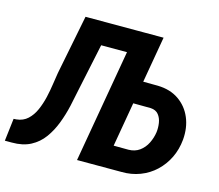

<svg xmlns="http://www.w3.org/2000/svg" viewBox="-124 -841 1109 971"><g transform="rotate(15 430.5 -355.5)"><path d="M209 -710.9H347.7L272 -352.1Q263.2 -306.6 252.2 -257.6Q241.2 -208.5 223.6 -162.6Q206.1 -116.7 179.2 -79.6Q152.3 -42.5 111.6 -21Q70.8 0.5 12.7 0H-22.9L-8.8 -118.2L5.9 -119.1Q40.5 -122.6 64 -144.3Q87.4 -166 101.8 -198.7Q116.2 -231.4 124.8 -268.3Q133.3 -305.2 138.2 -339.8Q143.1 -374.5 147.5 -399.9ZM517.1 -710.9 496.6 -592.3H205.1L226.1 -710.9ZM530.3 -469.7 652.3 -468.8Q717.8 -467.3 762.9 -436Q808.1 -404.8 829.8 -353.3Q851.6 -301.8 846.2 -238.3Q841.3 -186 820.1 -142.3Q798.8 -98.6 764.4 -66.2Q730 -33.7 684.6 -16.4Q639.2 1 586.9 0H355L478.5 -710.9H617.7L515.1 -118.2L592.8 -117.7Q626.5 -118.2 650.6 -135.7Q674.8 -153.3 688.7 -181.4Q702.6 -209.5 707 -239.7Q710 -263.2 706.3 -288.1Q702.6 -313 688.5 -330.8Q674.3 -348.6 647 -350.1L509.3 -351.1Z"/></g></svg>

Font: Roboto Condensed
Style: Bold Italic
Weight: 700
Italic angle: -12°
Designer: Christian Robertson
Foundry: Google
Version: Version 3.0